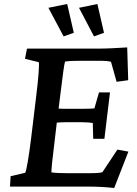

<svg xmlns="http://www.w3.org/2000/svg" viewBox="-20 -933 687 960"><path d="M551 7 622 -175 567 -185 492 -72C477 -68 463 -67 411 -67H322C284 -67 260 -68 237 -71C237 -89 242 -140 250 -201L264 -320C279 -321 295 -322 311 -322H386C413 -322 434 -320 444 -318L446 -239H502L530 -471H475L452 -391C443 -390 421 -389 394 -389H319C304 -389 288 -389 273 -390L285 -486C293 -553 301 -612 305 -625C323 -628 347 -629 377 -629H488C505 -629 519 -628 535 -624L563 -524L621 -532L616 -696C572 -693 512 -690 475 -690H115L105 -639L174 -622C177 -613 173 -546 160 -444L136 -245C124 -146 112 -79 106 -69L33 -52L30 0H421C460 0 509 2 551 7ZM222 -894 298 -751 349 -769 316 -913ZM375 -894 450 -751 500 -769 467 -913Z"/></svg>

Font: TPK Tissa Web SemiBold
Style: Italic
Weight: 600
Italic angle: -7°
Designer: Jacques Le Bailly, Suppakit Chalermlarp | Katatrad Co.,Ltd.
Foundry: Jacques Le Bailly, Cadson Demak Co.,Ltd.
Version: Version 5.000;Glyphs 3.1.2 (3151)